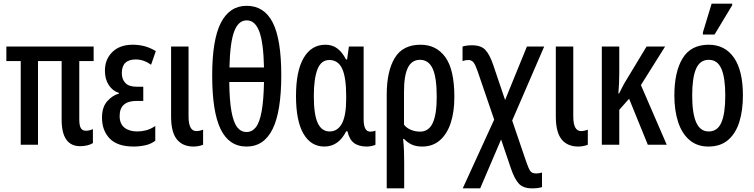

<svg xmlns="http://www.w3.org/2000/svg" viewBox="-20 -796 4147 1056"><path d="M421 8Q319 8 319 -138V-460H189V0H94V-460H15V-540H495V-460H416V-140Q416 -106 424.5 -91.5Q433 -77 452 -77Q473 -77 491 -86V-9Q479 -1 460 3.5Q441 8 421 8Z M716 10Q626 10 583.5 -34Q541 -78 541 -149Q541 -207 570 -239.5Q599 -272 634 -281V-285Q599 -296 578 -328.5Q557 -361 557 -407Q557 -470 598 -510Q639 -550 710 -550Q744 -550 774.5 -542Q805 -534 837 -515L811 -440Q770 -469 727 -469Q650 -469 650 -394Q650 -360 669.5 -339.5Q689 -319 732 -319H768V-241H732Q638 -241 638 -158Q638 -115 664.5 -94Q691 -73 735 -73Q757 -73 782 -79Q807 -85 834 -103V-22Q811 -4 779 3Q747 10 716 10Z M1042 10Q983 9 952 -30.5Q921 -70 921 -155V-540H1017V-156Q1017 -75 1060 -75Q1077 -75 1097 -83V0Q1073 10 1042 10Z M1336 10Q1240 10 1193.5 -85.5Q1147 -181 1147 -381Q1147 -578 1195 -671Q1243 -764 1337 -764Q1433 -764 1480 -672Q1527 -580 1527 -382Q1527 -183 1479.5 -86.5Q1432 10 1336 10ZM1242 -425H1432Q1429 -562 1406 -623Q1383 -684 1337 -684Q1291 -684 1268 -623Q1245 -562 1242 -425ZM1336 -70Q1367 -70 1387.5 -96.5Q1408 -123 1419 -183.5Q1430 -244 1432 -345H1241Q1242 -244 1253 -183.5Q1264 -123 1284.5 -96.5Q1305 -70 1336 -70Z M1764 10Q1690 10 1649 -60.5Q1608 -131 1608 -268Q1608 -406 1650.5 -478Q1693 -550 1770 -550Q1807 -550 1834.5 -530Q1862 -510 1883 -469H1889L1899 -540H1980V-140Q1980 -72 2016 -72Q2031 -72 2045 -77V0Q2039 4 2024 7Q2009 10 1998 10Q1953 10 1927 -9.5Q1901 -29 1891 -74H1884Q1842 10 1764 10ZM1793 -73Q1837 -73 1860.5 -116.5Q1884 -160 1884 -252V-268Q1884 -370 1862 -418Q1840 -466 1791 -466Q1746 -466 1726 -414.5Q1706 -363 1706 -267Q1706 -166 1727.5 -119.5Q1749 -73 1793 -73Z M2107 240V-275Q2107 -404 2151 -477Q2195 -550 2293 -550Q2380 -550 2429.5 -481.5Q2479 -413 2479 -262Q2479 -181 2459 -120Q2439 -59 2399.5 -24.5Q2360 10 2302 10Q2268 10 2244.5 -1Q2221 -12 2202 -32H2197Q2201 3 2202 37Q2203 71 2203 100V240ZM2290 -72Q2338 -72 2360 -119.5Q2382 -167 2382 -262Q2382 -371 2359.5 -419Q2337 -467 2290 -467Q2245 -467 2223.5 -424Q2202 -381 2202 -291V-110Q2217 -91 2241 -81.5Q2265 -72 2290 -72Z M2525 240 2698 -138 2607 -404Q2595 -439 2584.5 -452.5Q2574 -466 2556 -466Q2539 -466 2524 -460V-540Q2546 -547 2576 -547Q2625 -547 2649 -522Q2673 -497 2693 -438L2758 -246L2878 -540H2973L2797 -133L2873 90Q2887 131 2896.5 144.5Q2906 158 2929 158Q2945 158 2961 153V233Q2940 240 2907 240Q2858 240 2834 214.5Q2810 189 2790 130L2736 -29L2621 240Z M3158 10Q3099 9 3068 -30.5Q3037 -70 3037 -155V-540H3133V-156Q3133 -75 3176 -75Q3193 -75 3213 -83V0Q3189 10 3158 10Z M3638 -540 3505 -328 3647 0H3543L3440 -253L3386 -192V0H3290V-540H3386V-397Q3386 -333 3381 -282H3385Q3392 -297 3400 -311.5Q3408 -326 3414 -338L3536 -540Z M4066 -271Q4066 -189 4046.5 -126Q4027 -63 3985 -26.5Q3943 10 3876 10Q3814 10 3772 -26Q3730 -62 3709.5 -125.5Q3689 -189 3689 -271Q3689 -401 3734.5 -475.5Q3780 -550 3878 -550Q3967 -550 4016.5 -479Q4066 -408 4066 -271ZM3787 -270Q3787 -173 3809 -123Q3831 -73 3878 -73Q3926 -73 3947.5 -122Q3969 -171 3969 -271Q3969 -369 3947.5 -418Q3926 -467 3878 -467Q3830 -467 3808.5 -418Q3787 -369 3787 -270ZM3846 -606V-618L3894 -776H4007V-767L3910 -606Z"/></svg>

Font: Noto Sans ExtraCondensed Medium
Style: Regular
Weight: 500
Width: 2
Designer: Monotype Design Team
Foundry: Monotype Imaging Inc.
Version: Version 2.013; ttfautohint (v1.8.4.7-5d5b)